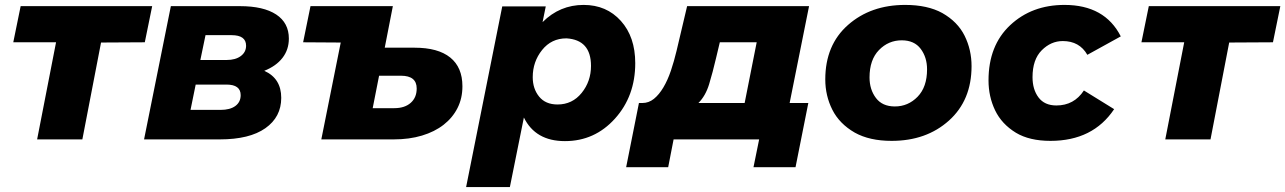

<svg xmlns="http://www.w3.org/2000/svg" viewBox="-20 -567 5228 781"><path d="M131 0 208 -395H34L64 -542H599L569 -395L391 -394L315 0Z M675 -542H956Q1052 -542 1103.5 -508Q1155 -474 1155 -410Q1155 -365 1129 -331.5Q1103 -298 1055 -279Q1124 -248 1124 -169Q1124 -91 1059.5 -45.5Q995 0 874 0H566ZM902 -323Q938 -323 959.5 -339Q981 -355 981 -381Q981 -424 922 -424H816L795 -323ZM877 -120Q916 -120 937.5 -136Q959 -152 959 -180Q959 -223 901 -223H776L755 -120Z M1213 -395 1243 -542H1578L1545 -373H1666Q1762 -373 1811.5 -333Q1861 -293 1861 -216Q1861 -167 1841 -127.5Q1821 -88 1784.5 -59.5Q1748 -31 1696.5 -15.5Q1645 0 1582 0H1287L1366 -394ZM1584 -127Q1626 -127 1650.5 -148.5Q1675 -170 1675 -207Q1675 -259 1611 -259H1522L1496 -127Z M2054 194H1876L2023 -541H2200L2187 -477Q2257 -547 2354 -547Q2447 -547 2505.5 -482Q2564 -417 2564 -310Q2564 -176 2481.5 -84.5Q2399 7 2278 7Q2158 7 2111 -89ZM2248 -142Q2308 -142 2346 -189Q2384 -236 2384 -299Q2384 -405 2284 -411Q2223 -411 2185 -363.5Q2147 -316 2147 -253Q2147 -206 2173 -174Q2199 -142 2248 -142Z M2579 -148H2593Q2619 -148 2640 -165Q2661 -182 2678.5 -211.5Q2696 -241 2709 -279.5Q2722 -318 2732 -360L2775 -542H3271L3192 -148H3268L3216 113H3045L3068 0H2720L2698 113H2527ZM3058 -395H2908L2893 -332Q2879 -272 2864.5 -224.5Q2850 -177 2821 -148H3009Z M3607 6Q3517 6 3457 -27.5Q3394.5 -63.5 3365.8 -120.5Q3337 -177.5 3337 -244Q3337 -384 3429.5 -465.5Q3522 -547 3662 -547Q3753 -547 3813 -514Q3875.5 -478.5 3903.8 -421.5Q3932 -364.5 3932 -298Q3932 -159 3840 -76.5Q3748 6 3607 6ZM3620 -134Q3674 -134 3712.5 -173.5Q3751 -213 3751 -285Q3751 -334 3725 -368.5Q3699 -403 3648 -403Q3594 -403 3555.5 -363.5Q3517 -324 3517 -252Q3517 -203 3543 -168.5Q3569 -134 3620 -134Z M4253 6Q4167.5 6 4112.5 -27Q4054.5 -62.5 4027.8 -118.2Q4001 -174 4001 -240Q4001 -382 4089 -464.5Q4177 -547 4310 -547Q4474 -547 4539 -419L4403 -344Q4371 -400 4303 -400Q4255 -400 4217.5 -362.5Q4180 -325 4180 -253Q4180 -203 4204.5 -170.5Q4229 -138 4277 -138Q4349 -138 4389 -199L4512 -123Q4426 6 4253 6Z M4720 0 4797 -395H4623L4653 -542H5188L5158 -395L4980 -394L4904 0Z"/></svg>

Font: Argentum Sans
Style: Bold Italic
Weight: 700
Italic angle: -11°
Designer: Julieta Ulanovsky (font), Cristiano Sobral (main changes and remaster)
Foundry: Julieta Ulanovsky (font), Cristiano Sobral (main changes and remaster)
Version: Version 2.007;June 15, 2022;FontCreator 14.0.0.2814 64-bit; 